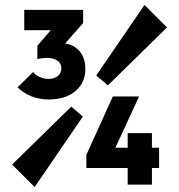

<svg xmlns="http://www.w3.org/2000/svg" viewBox="-20 -740 724 776"><path d="M268 -309 315 -269 120 16 29 -75ZM416 -395 369 -435 564 -720 655 -629ZM177 -338Q139 -338 106.5 -351Q74 -364 51 -387L114 -449Q123 -436 141 -428.5Q159 -421 176 -421Q199 -421 213.5 -432.5Q228 -444 228 -464Q228 -484 212 -495Q196 -506 170 -506Q160 -506 148.5 -504.5Q137 -503 131 -501L175 -555Q201 -561 212 -563Q223 -565 230 -565Q271 -565 298 -537Q325 -509 325 -461Q325 -406 285 -372Q245 -338 177 -338ZM131 -501V-555L210 -647H316L235 -555ZM78 -618V-700H316V-647L243 -618ZM329 -114 436 -350H542L433 -114ZM329 -61V-114L356 -143H623V-61ZM496 6V-202H594V6Z"/></svg>

Font: Outfit Thin Medium
Style: Regular
Weight: 500
Version: Version 1.100;gftools[0.9.27]